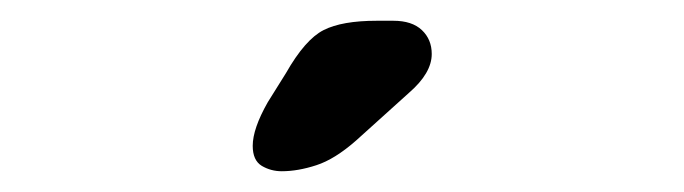

<svg xmlns="http://www.w3.org/2000/svg" viewBox="-20 -704 659 185"><path d="M251.5 -539Q241 -539 232.2 -544.2Q223.5 -549.5 223.5 -563.5Q223.5 -580 238 -605.5L255.5 -633.5Q274 -666 291.8 -675Q309.5 -684 343 -684H359Q377 -684 386.5 -675Q396 -666 396 -652Q396 -633.5 374 -614.5L323 -568.5Q302.5 -550.5 284.8 -544.8Q267 -539 251.5 -539Z"/></svg>

Font: Sono Monospace
Style: Bold
Weight: 700
Designer: Tyler Finck
Foundry: Tyler Finck
Version: Version 2.112